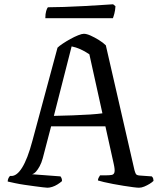

<svg xmlns="http://www.w3.org/2000/svg" viewBox="-20 -878 750 898"><path d="M202 0Q197 0 180.5 -2Q164 -4 141.5 -7Q119 -10 95 -13.5Q71 -17 50 -21.5Q29 -26 16 -29Q16 -37 19.5 -44.5Q23 -52 27 -55H34Q46 -55 58.5 -64.5Q71 -74 83.5 -94Q96 -114 108 -145Q120 -176 132 -221L249 -655Q257 -663 273.5 -674Q290 -685 309 -695.5Q328 -706 345.5 -713Q363 -720 372 -720Q385 -720 404 -711.5Q423 -703 443 -690.5Q463 -678 475 -666L609 -82Q612 -71 615.5 -64.5Q619 -58 634 -57L690 -53Q692 -50 694.5 -47.5Q697 -45 698 -32Q691 -25 679.5 -18Q668 -11 655 -5.5Q642 0 630 0Q622 0 602.5 -2.5Q583 -5 558 -9Q533 -13 509 -17.5Q485 -22 466 -26.5Q447 -31 438 -34Q438 -41 442 -48Q446 -55 448 -58H476Q493 -58 503 -60Q513 -62 515.5 -73Q518 -84 512 -111L473 -287H219L180 -138Q174 -116 165.5 -100.5Q157 -85 148.5 -75.5Q140 -66 130 -63L263 -53Q265 -51 267.5 -45.5Q270 -40 270 -31Q261 -23 249 -15.5Q237 -8 224.5 -4Q212 0 202 0ZM232 -336Q276 -337 320.5 -338.5Q365 -340 402 -342.5Q439 -345 459 -348L398 -624Q376 -639 355.5 -648Q335 -657 315 -661ZM192 -793Q192 -813 196 -826.5Q200 -840 204 -844Q235 -844 279.5 -845.5Q324 -847 370.5 -849.5Q417 -852 454.5 -854.5Q492 -857 509 -858L520 -849Q519 -830 515 -815Q511 -800 508 -793Z"/></svg>

Font: Texturina 12pt Light
Style: Regular
Weight: 300
Designer: Guillermo Torres Carreño
Foundry: Omnibus-Type
Version: Version 1.002